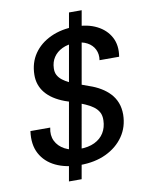

<svg xmlns="http://www.w3.org/2000/svg" viewBox="-95 -859 779 1013"><g transform="rotate(-10 294.5 -352.0)"><path d="M191 87 346 -791H414L259 87ZM264 12Q189 12 134.5 -14Q80 -40 53.5 -89.5Q27 -139 37 -210H143Q134 -170 149 -139Q164 -108 197.5 -90Q231 -72 276 -72Q324 -72 357 -88Q390 -104 407.5 -132.5Q425 -161 426 -199Q427 -225 417 -243Q407 -261 389 -274Q371 -287 348 -297Q325 -307 298 -316.5Q271 -326 243 -335Q176 -360 142 -401.5Q108 -443 109 -499Q110 -563 142.5 -610.5Q175 -658 233 -685Q291 -712 366 -712Q432 -712 480.5 -687.5Q529 -663 552.5 -619Q576 -575 566 -515H461Q466 -547 453.5 -572.5Q441 -598 414 -612.5Q387 -627 350 -627Q310 -627 280 -612.5Q250 -598 233.5 -573Q217 -548 216 -515Q215 -493 223.5 -477.5Q232 -462 247.5 -450Q263 -438 284 -428Q305 -418 330.5 -409.5Q356 -401 384 -390Q417 -379 444.5 -362.5Q472 -346 492 -324.5Q512 -303 523 -275Q534 -247 534 -211Q533 -145 498.5 -95Q464 -45 404 -16.5Q344 12 264 12Z"/></g></svg>

Font: DM Sans 20pt Medium
Style: Italic
Weight: 500
Italic angle: -10°
Version: Version 4.004;gftools[0.9.30]